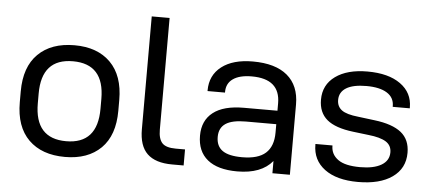

<svg xmlns="http://www.w3.org/2000/svg" viewBox="-48 -795 2035 909"><g transform="rotate(5 969.0 -340.5)"><path d="M51.8 -231V-282.2Q51.8 -398.9 114.3 -460.4Q176.8 -522 287.1 -522Q396 -522 458 -460Q520 -397.9 520 -282.2V-231Q520 -114.3 458 -52.7Q395.5 8.8 287.1 8.8Q176.8 8.8 114.3 -52.7Q51.8 -114.3 51.8 -231ZM435.1 -232.9V-279.8Q435.1 -445.8 286.1 -445.8Q137.2 -445.8 137.2 -279.8V-232.9Q137.2 -65.9 286.1 -65.9Q435.1 -65.9 435.1 -232.9Z M677.2 -37.6Q638.7 -74.7 638.7 -153.8V-689.9H723.6V-159.2Q723.6 -114.7 742.2 -95.2Q760.3 -76.2 806.6 -76.2H850.6V0H795.9Q716.3 0 677.2 -37.6Z M1298.3 -471.7Q1355.5 -423.8 1355.5 -334V0H1272.5V-58.1Q1219.7 5.9 1105.5 5.9Q1012.2 5.9 963.9 -33.7Q915.5 -73.2 915.5 -147.9Q915.5 -219.7 965.3 -258.3Q1014.6 -296.9 1111.3 -296.9H1270.5V-332Q1270.5 -448.2 1135.7 -448.2Q1077.1 -448.2 1045.9 -425.8Q1015.6 -404.3 1015.6 -363.8V-360.8H932.6V-363.8Q932.6 -436 986.3 -477.5Q1040 -519 1134.8 -519Q1241.7 -519 1298.3 -471.7ZM1234.4 -95.2Q1270.5 -127.4 1270.5 -192.9V-232.9H1125.5Q1061 -232.9 1030.3 -212.4Q999.5 -191.9 999.5 -148.9Q999.5 -105 1029.3 -84Q1059.1 -63 1122.6 -63Q1198.7 -63 1234.4 -95.2Z M1463.4 -152.8V-155.8H1544.4V-153.8Q1544.4 -113.3 1578.6 -88.9Q1611.8 -64.9 1683.6 -64.9Q1747.6 -64.9 1783.7 -85.9Q1820.3 -107.4 1820.3 -147Q1820.3 -179.7 1793.9 -196.8Q1766.1 -214.4 1709.5 -220.2L1636.2 -229Q1550.8 -239.3 1511.2 -272.5Q1471.2 -306.2 1471.2 -367.2Q1471.2 -438 1527.3 -478.5Q1583.5 -519 1679.2 -519Q1779.3 -519 1836.4 -478Q1893.6 -437 1893.6 -367.2V-362.8H1812.5V-366.2Q1812.5 -407.2 1777.8 -428.7Q1743.2 -450.2 1680.2 -450.2Q1617.2 -450.2 1584.5 -430.2Q1552.2 -410.2 1552.2 -373Q1552.2 -341.8 1575.2 -324.7Q1598.1 -307.6 1654.3 -301.8L1732.4 -292Q1817.9 -281.7 1859.9 -248Q1901.4 -214.4 1901.4 -151.9Q1901.4 -77.6 1841.8 -35.6Q1782.7 5.9 1679.2 5.9Q1577.6 5.9 1520.5 -36.6Q1463.4 -79.1 1463.4 -152.8Z"/></g></svg>

Font: D-DIN Exp
Style: Regular
Weight: 400
Width: 7
Designer: Charles Nix
Foundry: Datto Inc.
Version: Version 1.00